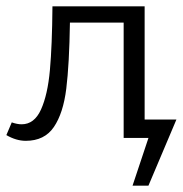

<svg xmlns="http://www.w3.org/2000/svg" viewBox="-29 -434 576 604"><path d="M438 150H388L438 0H360V-363H191Q189 -232 179.5 -155Q170 -78 140.5 -34.5Q111 9 52 9Q22 9 -9 -9L8 -49Q25 -43 39 -43Q79 -43 100 -89.5Q121 -136 128 -213.5Q135 -291 136 -414H426V-58H526Z"/></svg>

Font: Ysabeau Infant
Style: Regular
Weight: 400
Designer: Christian Thalmann (Catharsis Fonts)
Version: Version 0.003